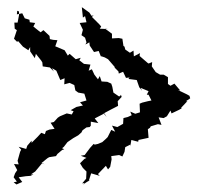

<svg xmlns="http://www.w3.org/2000/svg" viewBox="-20 -554 575 535"><path d="M26 -40 42 -47 32 -60 52 -63 65 -64 73 -68H66L78 -76L98 -100L104 -96L96 -100L112 -113L117 -116L136 -119L140 -125L153 -136L159 -138L153 -141L158 -145L168 -158L184 -169L198 -177L207 -185L210 -191L221 -199L230 -200L233 -204V-215L254 -211L244 -224L271 -238L277 -228L269 -238C282 -245 295 -252 309 -259L308 -272L319 -284L317 -290L316 -288L312 -285L296 -296L293 -312L290 -321L279 -326L263 -327L258 -342L253 -333L243 -346L236 -361L227 -357L232 -374L214 -376L201 -386L205 -393L191 -389L174 -404L169 -399L160 -414L134 -425L140 -442L128 -443L119 -445L118 -454L101 -470L93 -464L73 -480L78 -490L63 -492L62 -499L49 -503L42 -517L27 -514L28 -524L33 -522V-512L29 -491H20L21 -474L27 -470L19 -446L28 -437L30 -440L44 -424L59 -414L64 -423V-411L77 -392L80 -404L95 -385L98 -380L99 -369L119 -366L130 -355L125 -364L137 -357L148 -331L160 -336L159 -319L174 -323L187 -317L190 -302L198 -296L215 -293L221 -274L203 -269L211 -260L193 -256L177 -247L185 -244L180 -235L166 -238L147 -230L141 -226L130 -214L121 -212L132 -195L118 -193L108 -189L105 -180L95 -184L85 -173L68 -156V-162L56 -148L53 -139L32 -145L39 -137L36 -131L29 -106L32 -96L19 -97L28 -80L22 -71L18 -60L27 -48L18 -46ZM212 -39 219 -45 232 -53 227 -49 234 -71 258 -64 253 -69 275 -92 281 -82 287 -89 291 -110 290 -119 312 -122 321 -118 327 -131 329 -144 343 -151V-146L346 -164L365 -159L366 -164L394 -170L392 -194L398 -198L400 -202L420 -208L430 -206L422 -227L436 -225L445 -230L455 -246L458 -238L479 -248L486 -252L485 -254L502 -272H498L510 -280L508 -287L501 -291L476 -303L482 -302L466 -321L455 -315L448 -320V-339L436 -346H426L414 -353C410 -358 407 -364 403 -369L404 -381L394 -377L391 -379L369 -398L370 -406L353 -397L352 -413L342 -407L329 -416L327 -424L324 -426L321 -446L311 -448L292 -447V-460L273 -474L282 -473L258 -474L262 -480L257 -486L236 -507L241 -511L235 -510L229 -519L208 -534L211 -505L217 -509L221 -492L202 -490L211 -471L207 -456L217 -449L221 -436L218 -430L229 -436L230 -427L242 -409L255 -412L261 -397H263L272 -394L281 -389L300 -367L299 -366L310 -355L311 -349L323 -354L331 -337L341 -338L338 -334L361 -331L368 -311L376 -301L372 -309L394 -300L389 -290H394L402 -274L392 -272L376 -268L369 -265L370 -241L357 -237L343 -243L347 -233L336 -228L324 -225L323 -209L307 -200L292 -204L301 -187L290 -192L280 -172L275 -167L265 -158L253 -153L244 -151L241 -153L231 -142L216 -122L205 -120L221 -114L215 -111L203 -99L211 -86L221 -76L220 -56L209 -43L216 -44Z"/></svg>

Font: Charger Distortion
Style: 1
Weight: 400
Designer: Jasper
Foundry: Cannot Into Space Fonts
Version: Version 0.98